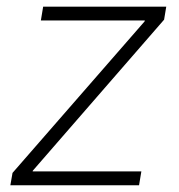

<svg xmlns="http://www.w3.org/2000/svg" viewBox="-20 -549 531 569"><path d="M10.7 0 17.1 -36.6 408.7 -485.8 409.2 -488.3H101.1L107.9 -529.3H472.7L466.3 -490.7L77.1 -43L76.7 -41H398.9L392.1 0Z"/></svg>

Font: Inter 24pt ExtraLight
Style: Italic
Weight: 250
Italic angle: -9.3988°
Version: Version 4.001;git-66647c0bb